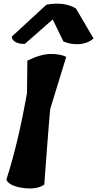

<svg xmlns="http://www.w3.org/2000/svg" viewBox="-20 -1048 540 1067"><path d="M45 -844 238 -1022Q337 -1040 402 -1001L500 -834Q473 -811 438 -805Q384 -796 332 -818L273 -940L118 -804Q89 -803 68 -813.5Q47 -824 45 -844ZM132 -711Q207 -748 262 -748Q317 -748 348 -732L259 -442Q253 -380 242 -234Q231 -88 226 -22Q184 7 108 -3.5Q32 -14 15 -49Q80 -248 130 -531Z"/></svg>

Font: Tillana
Style: Bold
Weight: 700
Designer: Lipi Raval (Devanagari, Latin), Jonny Pinhorn (Latin)
Foundry: Indian Type Foundry
Version: Version 2.002;PS 1.0;hotconv 1.0.79;makeotf.lib2.5.61930; tt